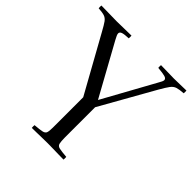

<svg xmlns="http://www.w3.org/2000/svg" viewBox="-189 -847 993 993"><g transform="rotate(45 307.5 -350.0)"><path d="M512 -602 345 -306V-86Q345 -56 348.5 -42.5Q352 -29 368 -25.5Q384 -22 421 -19Q422 -9 421 1Q406 1 384 0.5Q362 0 340.5 -0.5Q319 -1 305 -1Q291 -1 269.5 -0.5Q248 0 226 0.5Q204 1 189 1Q188 -9 189 -19Q226 -22 241.5 -25.5Q257 -29 261 -40Q265 -51 265 -77V-299L94 -607Q76 -640 65.5 -654.5Q55 -669 40.5 -674Q26 -679 -4 -681Q-5 -691 -4 -701Q22 -701 52.5 -700Q83 -699 110 -699Q133 -699 161.5 -700Q190 -701 216 -701Q217 -691 216 -681Q185 -680 172 -675.5Q159 -671 159 -660Q159 -651 173 -626L329 -343L485 -626Q492 -638 495.5 -645.5Q499 -653 499 -658Q499 -669 483.5 -673.5Q468 -678 432 -681Q431 -691 432 -701Q450 -701 480 -700Q510 -699 528 -699Q551 -699 573.5 -700Q596 -701 618 -701Q619 -691 618 -681Q588 -679 572 -674Q556 -669 544 -653Q532 -637 512 -602Z"/></g></svg>

Font: Castoro Titling
Style: Regular
Weight: 400
Version: Version 2.04